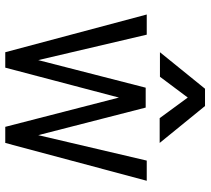

<svg xmlns="http://www.w3.org/2000/svg" viewBox="-54 -726 780 711"><g transform="rotate(90 335.5 -370.0)"><path d="M508.8 -571.8 372.1 -739.7H308.1L172.9 -572.8H263.7L340.8 -675.8L417 -571.8ZM340.8 -420.9 449.2 0H508.8L648.9 -523.9H574.2L480 -122.1L377.9 -520H304.2L202.1 -122.1L107.9 -523.9H33.2L172.9 0H230Z"/></g></svg>

Font: Tuffy
Style: Regular
Weight: 500
Designer: Thatcher Ulrich, Karoly Barta and Michael Everson
Version: Version 001.270